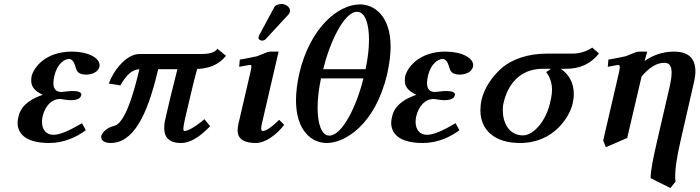

<svg xmlns="http://www.w3.org/2000/svg" viewBox="-20 -703 3498 960"><path d="M193 -121C206 -175 239 -208 280 -208C282 -208 293 -207 303 -205C312 -204 324 -202 330 -202C369 -202 383 -212 386 -227C387 -228 387 -229 387 -230C387 -242 371 -248 341 -248C335 -248 311 -246 297 -244C292 -244 289 -243 289 -243C265 -243 247 -253 247 -288C247 -297 249 -310 252 -325C267 -386 303 -408 325 -408C345 -408 353 -384 359 -364C364 -346 373 -330 411 -330C432 -330 470 -338 477 -370C478 -373 478 -375 478 -377C478 -413 422 -445 339 -445C205 -445 148 -363 138 -322C137 -314 136 -307 136 -300C136 -267 156 -247 194 -229C91 -194 77.1 -141 72 -118C70 -109 68 -100 68 -89C68 -42 99 12 227 12C300 12 366 -19 409 -52L390 -87C332 -53 283 -29 247 -29C210 -29 190 -56 190 -93C190 -102 191 -111 193 -121Z M984 -433H677C610 -433 545 -346 524 -285L582 -276C613 -332 643 -355 677 -357C618 -106 573 -79 549 -73C509 -64 490 -35 487 -26C487 -23 486 -21 486 -18C486 6 515 12 532 12C644 12 715 -117 771 -357H867C838 -244 820 -167 807 -109C803 -94 801 -78 801 -63C801 -21 821 12 885 12C946 12 1000 -41 1031 -72L1002 -107C939 -54 911 -48 902 -48C898 -48 897 -52 897 -59C897 -69 900 -86 905 -109C936 -242 955 -322 966 -358C1025 -361 1073 -378 1110 -424L1067 -459C1051 -435 1012 -433 984 -433Z M1389 -683C1378 -683 1358 -679 1352 -668L1275 -525C1274 -523 1272 -515 1272 -513C1272 -506 1283 -500 1290 -500C1294 -500 1303 -501 1308 -507L1421 -629C1426 -634 1429 -641 1430 -646V-650C1430 -668 1408 -683 1389 -683ZM1373 -445H1336C1321 -445 1313 -441 1301 -436C1291 -432 1277 -426 1266 -422C1242 -416 1197 -408 1179 -405L1176 -369C1212 -375 1222 -378 1232 -378C1235 -378 1237 -376 1237 -371C1237 -365 1235 -354 1231 -337L1172 -83C1170 -72 1168 -62 1168 -52C1168 -11 1195 12 1259 12C1308 12 1366 -32 1401 -79L1376 -104C1344 -72 1312 -48 1294 -48C1288 -48 1286 -52 1286 -61C1286 -66 1287 -74 1289 -83Z M1476 -334C1465 -284 1460 -239 1460 -201C1460 -50 1538 12 1614 12C1702 12 1856 -76 1916 -334C1928 -387 1933 -432 1933 -470C1933 -625 1850 -681 1780 -681C1671 -681 1530 -565 1476 -334ZM1765 -644C1805 -644 1825 -586 1825 -504C1825 -460 1819 -410 1808 -357H1596C1626 -482 1698 -644 1765 -644ZM1797 -311C1763 -170 1690 -25 1627 -25C1587 -25 1568 -85 1568 -165C1568 -209 1574 -260 1585 -311Z M2061 -121C2074 -175 2107 -208 2148 -208C2150 -208 2161 -207 2171 -205C2180 -204 2192 -202 2198 -202C2237 -202 2251 -212 2254 -227C2255 -228 2255 -229 2255 -230C2255 -242 2239 -248 2209 -248C2203 -248 2179 -246 2165 -244C2160 -244 2157 -243 2157 -243C2133 -243 2115 -253 2115 -288C2115 -297 2117 -310 2120 -325C2135 -386 2171 -408 2193 -408C2213 -408 2221 -384 2227 -364C2232 -346 2241 -330 2279 -330C2300 -330 2338 -338 2345 -370C2346 -373 2346 -375 2346 -377C2346 -413 2290 -445 2207 -445C2073 -445 2016 -363 2006 -322C2005 -314 2004 -307 2004 -300C2004 -267 2024 -247 2062 -229C1959 -194 1945.1 -141 1940 -118C1938 -109 1936 -100 1936 -89C1936 -42 1967 12 2095 12C2168 12 2234 -19 2277 -52L2258 -87C2200 -53 2151 -29 2115 -29C2078 -29 2058 -56 2058 -93C2058 -102 2059 -111 2061 -121Z M2496 -369C2442 -324 2402 -264 2388 -205C2384 -187 2382 -168 2382 -151C2382 -53 2453 12 2580 12C2754 12 2830 -126 2843 -184C2847 -201 2849 -217 2849 -233C2849 -289 2824 -332 2784 -359H2810C2882 -359 2935 -385 2975 -436L2941 -465C2913 -445 2874 -435 2845 -435H2715C2614 -435 2541 -404 2496 -369ZM2595 -26C2523 -26 2494 -92 2494 -151C2494 -165 2495 -178 2498 -189C2519 -282 2581 -359 2693 -359H2733C2734 -357 2720 -348 2711 -343C2733 -313 2740 -283 2740 -254C2740 -230 2734.9 -208 2730 -187C2708.7 -96.1 2647 -26 2595 -26Z M3216 -445H3179C3164 -445 3156 -441 3144 -436C3134 -432 3120 -426 3109 -422C3085 -416 3040 -408 3022 -405L3019 -369C3055 -375 3063 -378 3073 -378C3076 -378 3079 -376 3079 -367C3079 -361 3077 -352 3074 -337L2996 -1L3009 33L3116 -13L3188 -321C3226 -364 3261 -389 3302 -389C3329 -389 3338 -370 3338 -340C3338 -322 3335 -300 3330 -277L3266 0C3247 83 3233 147 3233 188L3332 237L3358 205C3356 196 3356 187 3356 174C3356 141 3362.4 90.1 3383 0L3448 -284C3454 -308 3457 -328 3457 -346C3457 -417 3415 -445 3351 -445C3286 -445 3237 -422 3203 -398Z"/></svg>

Font: Linux Libertine O
Style: Bold Italic
Weight: 700
Italic angle: -11.5°
Designer: Philipp H. Poll
Foundry: Philipp H. Poll
Version: Version 4.1.0